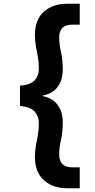

<svg xmlns="http://www.w3.org/2000/svg" viewBox="-20 -831 510 1028"><path d="M342 177Q263 177 215 134Q167 91 167 8Q167 -25 172.5 -53Q178 -81 183 -109.5Q188 -138 188 -172Q188 -208 166 -233Q144 -258 87 -264V-372Q144 -377 166 -401.5Q188 -426 188 -463Q188 -497 183 -525.5Q178 -554 172.5 -582Q167 -610 167 -643Q167 -726 215 -768.5Q263 -811 342 -811H407V-699H367Q297 -699 297 -631Q297 -593 306.5 -553Q316 -513 316 -458Q316 -405 290 -367.5Q264 -330 207 -319V-317Q264 -305 290 -267.5Q316 -230 316 -177Q316 -122 306.5 -82Q297 -42 297 -4Q297 65 367 65H407V177Z"/></svg>

Font: DM Sans
Style: Bold
Weight: 700
Designer: Colophon Foundry, Jonny Pinhorn
Foundry: Colophon Foundry
Version: Version 4.004; ttfautohint (v1.8.4.7-5d5b)